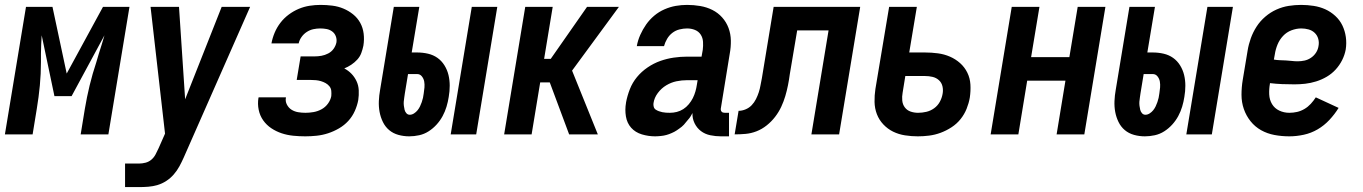

<svg xmlns="http://www.w3.org/2000/svg" viewBox="-37 -548 5557 783"><path d="M-17 0 69 -520H177L235 -248L383 -520H491L405 0H292L309 -104Q317 -152 328.5 -199.5Q340 -247 356 -295L366 -329Q372 -348 378 -367Q384 -386 389 -404L255 -156H185L133 -404Q132 -386 131 -367Q130 -348 130 -329V-295Q130 -247 125.5 -199.5Q121 -152 113 -104L96 0Z M473 215V119H530Q543 119 556.5 115.5Q570 112 580.5 103Q591 94 597.5 81.5Q604 69 610 56L636 -3L577 -520H693L718 -143L867 -520H983L712 95Q704 113 694.5 130.5Q685 148 671.5 163.5Q658 179 641 190Q624 201 605.5 206.5Q587 212 568 213.5Q549 215 530 215Z M1208 8Q1183 8 1158.5 5.5Q1134 3 1111.5 -4.5Q1089 -12 1069.5 -25Q1050 -38 1036.5 -57Q1023 -76 1018 -100Q1013 -124 1017 -149L1018 -151H1129V-150Q1126 -135 1133 -121.5Q1140 -108 1152 -100.5Q1164 -93 1178.5 -90.5Q1193 -88 1209 -88Q1225 -88 1242 -91Q1259 -94 1274.5 -102.5Q1290 -111 1300.5 -125.5Q1311 -140 1314 -156Q1315 -167 1314 -177.5Q1313 -188 1306.5 -196Q1300 -204 1291 -209Q1282 -214 1272 -217Q1262 -220 1251.5 -221Q1241 -222 1230 -222H1173L1189 -318H1246Q1260 -318 1274 -320.5Q1288 -323 1301.5 -330Q1315 -337 1323.5 -349Q1332 -361 1335 -375Q1337 -388 1332.5 -400Q1328 -412 1318 -419.5Q1308 -427 1295.5 -429.5Q1283 -432 1269 -432Q1255 -432 1241 -429Q1227 -426 1214.5 -418Q1202 -410 1193 -397.5Q1184 -385 1181 -371H1070Q1074 -393 1083 -414.5Q1092 -436 1106.5 -455Q1121 -474 1140.5 -488.5Q1160 -503 1181.5 -512Q1203 -521 1225.5 -524.5Q1248 -528 1270 -528Q1294 -528 1318 -525Q1342 -522 1363.5 -513Q1385 -504 1403 -489.5Q1421 -475 1432 -455Q1443 -435 1446 -411Q1449 -387 1445 -362Q1442 -347 1436.5 -332Q1431 -317 1420 -305Q1409 -293 1395.5 -284Q1382 -275 1367 -269Q1384 -260 1396.5 -247Q1409 -234 1417 -217Q1425 -200 1426 -180Q1427 -160 1424 -140Q1420 -118 1410 -95.5Q1400 -73 1383.5 -55Q1367 -37 1345.5 -24.5Q1324 -12 1301 -4.5Q1278 3 1254.5 5.5Q1231 8 1208 8Z M1801 0 1887 -520H1991L1905 0ZM1632 8Q1609 8 1587.5 2Q1566 -4 1550 -17.5Q1534 -31 1524.5 -50.5Q1515 -70 1511 -91.5Q1507 -113 1508 -136Q1509 -159 1513 -181L1569 -520H1673L1642 -334H1664Q1687 -334 1708.5 -329Q1730 -324 1747 -312Q1764 -300 1775.5 -281.5Q1787 -263 1792 -242Q1797 -221 1797 -198.5Q1797 -176 1793 -153Q1790 -133 1784 -113Q1778 -93 1768 -74.5Q1758 -56 1743.5 -40Q1729 -24 1711 -12.5Q1693 -1 1672.5 3.5Q1652 8 1632 8ZM1634 -80Q1643 -80 1651.5 -85.5Q1660 -91 1666 -98.5Q1672 -106 1676 -114.5Q1680 -123 1683 -131.5Q1686 -140 1688 -149Q1690 -158 1691 -167Q1693 -179 1694 -191.5Q1695 -204 1693 -215.5Q1691 -227 1683.5 -236.5Q1676 -246 1664 -246H1627L1614 -167Q1613 -158 1611.5 -149.5Q1610 -141 1609.5 -133Q1609 -125 1610 -116.5Q1611 -108 1613 -100Q1615 -92 1620.5 -86Q1626 -80 1634 -80Z M2019 0 2105 -520H2217L2182 -308H2209L2357 -520H2487L2296 -260L2401 0H2284L2205 -212H2166L2131 0Z M2635 8Q2607 8 2580.5 0Q2554 -8 2537 -27Q2520 -46 2515.5 -73.5Q2511 -101 2516 -129V-130Q2521 -157 2531.5 -184Q2542 -211 2560.5 -233.5Q2579 -256 2604 -273Q2629 -290 2656 -299.5Q2683 -309 2710.5 -313Q2738 -317 2765 -317H2824L2829 -345Q2831 -361 2830 -377.5Q2829 -394 2820.5 -407Q2812 -420 2797 -426Q2782 -432 2765 -432Q2750 -432 2734 -428Q2718 -424 2705 -414Q2692 -404 2683.5 -389.5Q2675 -375 2671 -360H2560Q2564 -383 2574 -405.5Q2584 -428 2598 -448Q2612 -468 2631 -484Q2650 -500 2673 -510Q2696 -520 2719 -524Q2742 -528 2765 -528Q2792 -528 2818.5 -523.5Q2845 -519 2868 -507.5Q2891 -496 2908 -477Q2925 -458 2934 -434Q2943 -410 2943.5 -383Q2944 -356 2939 -329L2903 -108Q2902 -104 2902.5 -100Q2903 -96 2905.5 -93Q2908 -90 2911.5 -89Q2915 -88 2919 -88H2936V8H2903Q2881 8 2859.5 3.5Q2838 -1 2821.5 -13.5Q2805 -26 2795.5 -45.5Q2786 -65 2787 -87Q2781 -77 2780 -74.5Q2779 -72 2775 -67Q2771 -62 2767 -57.5Q2763 -53 2759.5 -48.5Q2756 -44 2752 -39.5Q2748 -35 2743 -31Q2738 -27 2733 -23.5Q2728 -20 2723 -16.5Q2718 -13 2713 -10.5Q2708 -8 2702.5 -5.5Q2697 -3 2691.5 -1Q2686 1 2680.5 2.5Q2675 4 2669.5 5Q2664 6 2658.5 6.5Q2653 7 2647 7.5Q2641 8 2635 8ZM2695 -88Q2709 -88 2723 -91.5Q2737 -95 2749.5 -103Q2762 -111 2772 -123Q2782 -135 2788.5 -148Q2795 -161 2799 -175Q2803 -189 2805 -203L2808 -221H2765Q2743 -221 2721.5 -216.5Q2700 -212 2680 -200Q2660 -188 2645.5 -168.5Q2631 -149 2628 -127Q2627 -120 2629 -112.5Q2631 -105 2637 -101Q2643 -97 2650 -94.5Q2657 -92 2664 -90.5Q2671 -89 2679 -88.5Q2687 -88 2695 -88Z M2959 0 2975 -96Q2989 -96 3003.5 -102Q3018 -108 3028.5 -119Q3039 -130 3046 -144Q3053 -158 3057.5 -172Q3062 -186 3064.5 -200.5Q3067 -215 3070 -229L3118 -520H3471L3385 0H3272L3342 -424H3214L3184 -246Q3181 -223 3176.5 -200.5Q3172 -178 3165.5 -156Q3159 -134 3149 -112.5Q3139 -91 3124 -71.5Q3109 -52 3089.5 -36.5Q3070 -21 3048 -12.5Q3026 -4 3003.5 -2Q2981 0 2959 0Z M3706 8Q3680 8 3654 4Q3628 0 3605.5 -11Q3583 -22 3565.5 -40.5Q3548 -59 3539 -82.5Q3530 -106 3529.5 -132.5Q3529 -159 3533 -185L3589 -520H3702L3671 -334H3735Q3762 -334 3788 -330.5Q3814 -327 3837 -317Q3860 -307 3878.5 -290.5Q3897 -274 3908 -251.5Q3919 -229 3920.5 -203Q3922 -177 3918 -150Q3914 -127 3905 -104.5Q3896 -82 3880.5 -62.5Q3865 -43 3843.5 -29Q3822 -15 3799 -6.5Q3776 2 3752.5 5Q3729 8 3706 8ZM3707 -88Q3724 -88 3741 -92Q3758 -96 3772.5 -106.5Q3787 -117 3795.5 -132.5Q3804 -148 3807 -165Q3810 -181 3806.5 -196Q3803 -211 3792 -221Q3781 -231 3766 -234.5Q3751 -238 3735 -238H3655L3644 -170Q3641 -154 3642.5 -138Q3644 -122 3653 -110Q3662 -98 3676.5 -93Q3691 -88 3707 -88Z M4003 0 4089 -520H4202L4168 -315H4324L4358 -520H4471L4385 0H4272L4308 -219H4152L4116 0Z M4801 0 4887 -520H4991L4905 0ZM4632 8Q4609 8 4587.5 2Q4566 -4 4550 -17.5Q4534 -31 4524.5 -50.5Q4515 -70 4511 -91.5Q4507 -113 4508 -136Q4509 -159 4513 -181L4569 -520H4673L4642 -334H4664Q4687 -334 4708.5 -329Q4730 -324 4747 -312Q4764 -300 4775.5 -281.5Q4787 -263 4792 -242Q4797 -221 4797 -198.5Q4797 -176 4793 -153Q4790 -133 4784 -113Q4778 -93 4768 -74.5Q4758 -56 4743.5 -40Q4729 -24 4711 -12.5Q4693 -1 4672.5 3.5Q4652 8 4632 8ZM4634 -80Q4643 -80 4651.5 -85.5Q4660 -91 4666 -98.5Q4672 -106 4676 -114.5Q4680 -123 4683 -131.5Q4686 -140 4688 -149Q4690 -158 4691 -167Q4693 -179 4694 -191.5Q4695 -204 4693 -215.5Q4691 -227 4683.5 -236.5Q4676 -246 4664 -246H4627L4614 -167Q4613 -158 4611.5 -149.5Q4610 -141 4609.5 -133Q4609 -125 4610 -116.5Q4611 -108 4613 -100Q4615 -92 4620.5 -86Q4626 -80 4634 -80Z M5221 8Q5190 8 5160.5 2.5Q5131 -3 5106 -17Q5081 -31 5063 -53.5Q5045 -76 5035.5 -103.5Q5026 -131 5026 -161.5Q5026 -192 5031 -222L5051 -342Q5055 -367 5064 -392Q5073 -417 5087.5 -439.5Q5102 -462 5123 -480Q5144 -498 5168.5 -509Q5193 -520 5218.5 -524Q5244 -528 5269 -528Q5295 -528 5320.5 -524Q5346 -520 5368 -510Q5390 -500 5408.5 -483Q5427 -466 5437.5 -444Q5448 -422 5451.5 -397Q5455 -372 5451 -346Q5447 -324 5436.5 -303Q5426 -282 5410 -264.5Q5394 -247 5373.5 -235Q5353 -223 5330.5 -216Q5308 -209 5286 -206.5Q5264 -204 5242 -204Q5216 -204 5191.5 -205Q5167 -206 5142 -209V-207Q5138 -185 5139 -163Q5140 -141 5150.5 -123.5Q5161 -106 5180 -97Q5199 -88 5221 -88Q5237 -88 5252.5 -91.5Q5268 -95 5282.5 -103.5Q5297 -112 5308.5 -124.5Q5320 -137 5329 -151L5422 -108Q5406 -82 5384.5 -59Q5363 -36 5336.5 -20.5Q5310 -5 5280 1.5Q5250 8 5221 8ZM5255 -298Q5269 -298 5283 -301Q5297 -304 5309.5 -312.5Q5322 -321 5330 -333.5Q5338 -346 5340 -360Q5343 -375 5339 -389.5Q5335 -404 5324.5 -414Q5314 -424 5299.5 -428Q5285 -432 5270 -432Q5250 -432 5230 -424.5Q5210 -417 5195.5 -401.5Q5181 -386 5173 -366.5Q5165 -347 5162 -327L5158 -305Q5170 -303 5182.5 -302.5Q5195 -302 5207 -301.5Q5219 -301 5231 -299.5Q5243 -298 5255 -298Z"/></svg>

Font: Iosevka SS18
Style: Bold Italic
Weight: 700
Italic angle: -9°
Monospace: yes
Designer: Belleve Invis
Foundry: Belleve Invis
Version: Version 25.1.1; ttfautohint (v1.8.4)